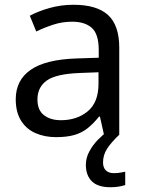

<svg xmlns="http://www.w3.org/2000/svg" viewBox="-20 -565 601 805"><path d="M288 -545Q386 -545 433 -502Q480 -459 480 -365V0H416L399 -76H395Q372 -47 347.5 -27.5Q323 -8 291.5 1Q260 10 215 10Q167 10 128.5 -7Q90 -24 68 -59.5Q46 -95 46 -149Q46 -229 109 -272.5Q172 -316 303 -320L394 -323V-355Q394 -422 365 -448Q336 -474 283 -474Q241 -474 203 -461.5Q165 -449 132 -433L105 -499Q140 -518 188 -531.5Q236 -545 288 -545ZM314 -259Q214 -255 175.5 -227Q137 -199 137 -148Q137 -103 164.5 -82Q192 -61 235 -61Q303 -61 348 -98.5Q393 -136 393 -214V-262ZM412 116Q412 138 424 149.5Q436 161 457 161Q474 161 485.5 158.5Q497 156 505 155V211Q491 215 477 217.5Q463 220 443 220Q390 220 365 195Q340 170 340 126Q340 97 354.5 70Q369 43 390.5 21Q412 -1 432 -15L480 0Q446 32 429 58.5Q412 85 412 116Z"/></svg>

Font: Noto Sans Telugu
Style: Regular
Weight: 400
Designer: Jelle Bosma - Monotype Design Team
Foundry: Monotype Imaging Inc.
Version: Version 2.003